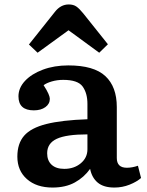

<svg xmlns="http://www.w3.org/2000/svg" viewBox="-20 -829 660 863"><path d="M216 14Q144 14 101 -24Q58 -62 58 -125Q58 -184 88.5 -219Q119 -254 188 -271.5Q257 -289 373 -293V-362Q373 -410 351.5 -440Q330 -470 264 -470Q237 -470 213 -463Q189 -456 176 -446Q191 -423 197.5 -408Q204 -393 204 -385Q204 -362 184 -347.5Q164 -333 132 -333Q63 -333 63 -396Q63 -434 92.5 -465.5Q122 -497 173 -516Q224 -535 287 -535Q402 -535 453.5 -487Q505 -439 505 -348V-119Q505 -75 550 -75Q574 -75 600 -84L614 -29Q595 -12 562.5 1Q530 14 494 14Q446 14 419.5 -8Q393 -30 385 -70Q358 -32 316.5 -9Q275 14 216 14ZM269 -70Q313 -70 343 -95Q373 -120 373 -158V-225Q278 -225 235 -205Q192 -185 192 -140Q192 -107 212 -88.5Q232 -70 269 -70ZM149 -592 110 -629 227 -776Q253 -809 289 -809Q310 -809 323.5 -799.5Q337 -790 354 -769L465 -630L426 -592L288 -693Z"/></svg>

Font: Literata 7pt SemiBold
Style: Regular
Weight: 600
Designer: Latin by Veronika Burian and Jose Scaglione. Greek by Irene Vlachou. Cyrillic by Vera Evstafieva.
Foundry: TypeTogether
Version: Version 3.002